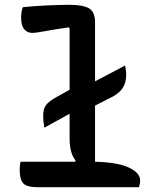

<svg xmlns="http://www.w3.org/2000/svg" viewBox="-20 -780 640 800"><path d="M66 -106H293L295 -111Q270 -142 270 -203V-306L165 -248Q160 -273 160 -298Q160 -327 171.5 -342Q183 -357 209 -372L270 -406V-662L266 -666Q204 -657 167 -650Q130 -643 113 -643Q94 -643 81 -658Q68 -673 68 -707Q68 -731 75 -750Q122 -755 176.5 -757.5Q231 -760 270 -760Q325 -760 350.5 -745.5Q376 -731 376 -687V-441L501 -507Q506 -487 506 -470Q506 -433 488.5 -409.5Q471 -386 433 -369L376 -340V-106Q469 -104 516.5 -82Q564 -60 564 -28Q564 -20 562.5 -13.5Q561 -7 559 0H136Q91 0 76.5 -16.5Q62 -33 62 -73Q62 -93 66 -106Z"/></svg>

Font: Recursive Mn Csl St Med
Style: Regular
Weight: 500
Monospace: yes
Version: Version 1.079;hotconv 1.0.112;makeotfexe 2.5.65598; ttfautoh